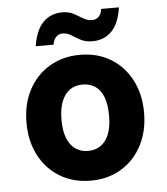

<svg xmlns="http://www.w3.org/2000/svg" viewBox="-53 -776 727 836"><g transform="rotate(-5 310.5 -358.5)"><path d="M310 12Q235 12 176.5 -23Q118 -58 85.5 -120.5Q53 -183 53 -263Q53 -344 85.5 -406Q118 -468 176.5 -503Q235 -538 310 -538Q387 -538 444.5 -503Q502 -468 534.5 -406Q567 -344 567 -263Q567 -183 534.5 -120.5Q502 -58 444 -23Q386 12 310 12ZM310 -118Q342 -118 365.5 -134.5Q389 -151 401.5 -183Q414 -215 414 -263Q414 -311 402 -343.5Q390 -376 366.5 -392Q343 -408 311 -408Q278 -408 255 -392Q232 -376 219 -343.5Q206 -311 206 -263Q206 -215 218.5 -183Q231 -151 254.5 -134.5Q278 -118 310 -118ZM370 -592Q341 -592 320 -603Q299 -614 281.5 -625.5Q264 -637 243 -637Q227 -637 215.5 -626Q204 -615 200 -592H122Q134 -664 167 -696.5Q200 -729 250 -729Q279 -729 300 -717.5Q321 -706 339 -695Q357 -684 377 -684Q394 -684 405.5 -695Q417 -706 420 -729H498Q487 -657 453.5 -624.5Q420 -592 370 -592Z"/></g></svg>

Font: DM Sans 9pt Black
Style: Regular
Weight: 900
Version: Version 4.004;gftools[0.9.30]